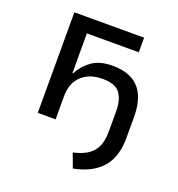

<svg xmlns="http://www.w3.org/2000/svg" viewBox="-125 -600 827 890"><g transform="rotate(20 288.5 -154.5)"><path d="M332 187 306 117Q344 109 372 92.5Q400 76 415 46.5Q430 17 430 -31V-131Q430 -188 406.5 -219.5Q383 -251 320 -251Q256 -251 217.5 -215Q179 -179 179 -115V0H91V-496H435V-424H179V-228H182Q204 -270 242 -297Q280 -324 343 -324Q404 -324 442.5 -301.5Q481 -279 499 -237Q517 -195 517 -136V-31Q517 14 506 50.5Q495 87 472 114Q449 141 414 159.5Q379 178 332 187Z"/></g></svg>

Font: Nunito Sans 7pt SemiCondensed
Style: Regular
Weight: 400
Width: 4
Designer: Vernon Adams
Foundry: Vernon Adams
Version: Version 3.101;gftools[0.9.27]